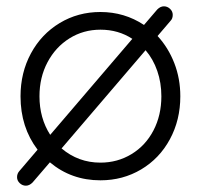

<svg xmlns="http://www.w3.org/2000/svg" viewBox="-20 -561 641 608"><path d="M551 -256Q551 -181 518 -120Q485 -59 427 -24.5Q369 10 298 10Q206 10 138 -47L83 17Q73 27 62 27Q51 27 42.5 19Q34 11 34 0Q34 -11 41 -19L99 -87Q45 -158 45 -256Q45 -331 78 -392Q111 -453 169 -488Q227 -523 298 -523Q374 -523 436 -482L478 -531Q488 -541 499 -541Q510 -541 518.5 -533Q527 -525 527 -514Q527 -502 520 -495L479 -447Q513 -410 532 -361Q551 -312 551 -256ZM139 -134 399 -438Q355 -467 298 -467Q244 -467 200 -439.5Q156 -412 130.5 -364Q105 -316 105 -256Q105 -187 139 -134ZM491 -256Q491 -299 478 -336.5Q465 -374 441 -402L175 -91Q228 -46 298 -46Q352 -46 396.5 -73Q441 -100 466 -148Q491 -196 491 -256Z"/></svg>

Font: Quicksand
Style: Regular
Weight: 400
Designer: Andrew Paglinawan
Foundry: Andrew Paglinawan
Version: Version 3.000